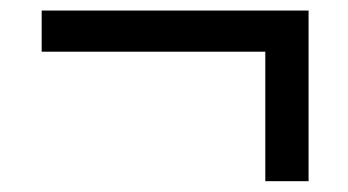

<svg xmlns="http://www.w3.org/2000/svg" viewBox="-20 -439 660 364"><path d="M483 -95.5V-341H59V-419H565V-95.5Z"/></svg>

Font: Encode Sans SC Condensed Medium
Style: Regular
Weight: 500
Width: 3
Designer: Multiple Designers
Foundry: Impallari Type
Version: Version 3.002